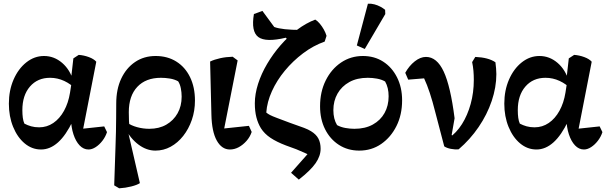

<svg xmlns="http://www.w3.org/2000/svg" viewBox="-20 -795 3280 1039"><path d="M202 14Q153 14 113.5 -19Q74 -52 51 -108.5Q28 -165 28 -234Q28 -306 53.5 -364.5Q79 -423 122.5 -457.5Q166 -492 218 -492Q273 -492 316.5 -454.5Q360 -417 377 -355L391 -311Q364 -340 327.5 -357Q291 -374 251 -374Q183 -374 142 -326.5Q101 -279 101 -199Q101 -176 103.5 -157.5Q106 -139 112 -126Q129 -117 148.5 -111.5Q168 -106 192 -106Q234 -106 268.5 -129.5Q303 -153 326.5 -195.5Q350 -238 359 -294L367 -346L364 -364L377 -479L406 -498Q434 -496 461 -486Q488 -476 501 -461L424 -67L404 -96L544 -111L559 -80Q551 -55 534.5 -33.5Q518 -12 498 1Q478 14 459 14Q432 14 411 -8Q390 -30 377.5 -68Q365 -106 364 -154L395 -123H330L374 -141Q337 -63 294 -24.5Q251 14 202 14Z M625 224 598 208 605 0Q607 -46 607.5 -82.5Q608 -119 608.5 -155.5Q609 -192 609 -235Q609 -312 636 -369.5Q663 -427 711 -459.5Q759 -492 822 -492Q886 -492 934 -462Q982 -432 1008.5 -377.5Q1035 -323 1035 -251Q1035 -195 1018 -146Q1001 -97 971.5 -59.5Q942 -22 903.5 -1Q865 20 821 20Q773 20 729.5 -12.5Q686 -45 657 -101L667 -132Q689 -116 721.5 -107Q754 -98 788 -98Q841 -98 880 -120.5Q919 -143 941 -182Q963 -221 963 -272Q963 -295 958.5 -317.5Q954 -340 944 -355Q924 -366 899 -370Q874 -374 851 -374Q769 -374 723 -325Q677 -276 677 -188Q677 -161 678 -139.5Q679 -118 681 -103L672 -86L737 196Q722 206 690.5 214Q659 222 625 224Z M1224 14Q1180 14 1153 -34.5Q1126 -83 1124 -175L1117 -462Q1140 -473 1171.5 -480Q1203 -487 1239 -488L1266 -468L1187 -68L1157 -96L1327 -114L1342 -81Q1333 -54 1314 -32.5Q1295 -11 1272 1.5Q1249 14 1224 14Z M1597 177 1555 140 1662 19 1672 53Q1650 42 1628.5 32Q1607 22 1583 12.5Q1559 3 1527 -8Q1477 -27 1444 -49Q1411 -71 1392 -101Q1376 -127 1367.5 -160Q1359 -193 1359 -236Q1359 -286 1376.5 -341Q1394 -396 1426 -450Q1458 -504 1499 -551Q1540 -598 1588 -634Q1636 -670 1686 -689Q1699 -681 1711 -666.5Q1723 -652 1732.5 -635Q1742 -618 1747 -601L1737 -570Q1675 -548 1620 -506.5Q1565 -465 1521.5 -412.5Q1478 -360 1451.5 -301.5Q1425 -243 1421 -186Q1429 -179 1441.5 -172.5Q1454 -166 1479.5 -156.5Q1505 -147 1550 -130Q1602 -112 1625.5 -103Q1649 -94 1663 -85Q1691 -68 1703 -45Q1715 -22 1715 10Q1715 49 1688 88Q1661 127 1597 177ZM1537 -578 1527 -591Q1418 -565 1378 -594.5Q1338 -624 1354 -719L1400 -736L1464 -649Q1485 -641 1521.5 -637Q1558 -633 1610 -633Z M1924 20Q1862 20 1814 -11Q1766 -42 1739 -96Q1712 -150 1712 -220Q1712 -298 1742.5 -359.5Q1773 -421 1825.5 -456.5Q1878 -492 1944 -492Q2006 -492 2053.5 -461.5Q2101 -431 2128.5 -376.5Q2156 -322 2156 -252Q2156 -174 2125.5 -113Q2095 -52 2043 -16Q1991 20 1924 20ZM1898 -98Q1956 -98 1997.5 -121Q2039 -144 2061 -183.5Q2083 -223 2083 -274Q2083 -321 2064 -354Q2045 -365 2020 -369.5Q1995 -374 1970 -374Q1912 -374 1870.5 -351Q1829 -328 1806.5 -288.5Q1784 -249 1784 -199Q1784 -151 1804 -118Q1824 -107 1849 -102.5Q1874 -98 1898 -98ZM1954 -530 1911 -549 1971 -775Q1989 -776 2006 -771.5Q2023 -767 2038 -759Q2053 -751 2064 -742L2065 -719Z M2462 13Q2442 15 2419.5 10.5Q2397 6 2384 -3L2335 -190Q2321 -246 2306 -291.5Q2291 -337 2275 -371L2189 -364L2173 -401Q2194 -439 2224.5 -463Q2255 -487 2285 -487Q2344 -487 2381 -408Q2418 -329 2440 -155L2417 -24L2408 -47Q2450 -76 2480 -123.5Q2510 -171 2527 -232.5Q2544 -294 2544 -363Q2544 -388 2542 -411.5Q2540 -435 2535 -459L2552 -487Q2623 -484 2661 -458Q2663 -441 2664.5 -425Q2666 -409 2666 -394Q2666 -323 2641 -249Q2616 -175 2570 -107.5Q2524 -40 2462 13ZM2402 -10 2383 -45 2403 -75 2463 -44Z M2883 14Q2834 14 2794.5 -19Q2755 -52 2732 -108.5Q2709 -165 2709 -234Q2709 -306 2734.5 -364.5Q2760 -423 2803.5 -457.5Q2847 -492 2899 -492Q2954 -492 2997.5 -454.5Q3041 -417 3058 -355L3072 -311Q3045 -340 3008.5 -357Q2972 -374 2932 -374Q2864 -374 2823 -326.5Q2782 -279 2782 -199Q2782 -176 2784.5 -157.5Q2787 -139 2793 -126Q2810 -117 2829.5 -111.5Q2849 -106 2873 -106Q2915 -106 2949.5 -129.5Q2984 -153 3007.5 -195.5Q3031 -238 3040 -294L3048 -346L3045 -364L3058 -479L3087 -498Q3115 -496 3142 -486Q3169 -476 3182 -461L3105 -67L3085 -96L3225 -111L3240 -80Q3232 -55 3215.5 -33.5Q3199 -12 3179 1Q3159 14 3140 14Q3113 14 3092 -8Q3071 -30 3058.5 -68Q3046 -106 3045 -154L3076 -123H3011L3055 -141Q3018 -63 2975 -24.5Q2932 14 2883 14Z"/></svg>

Font: Eczar Medium
Style: Regular
Weight: 500
Designer: Vaibhav Singh
Foundry: Rosetta Type Foundry
Version: Version 2.000